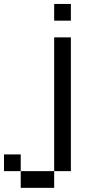

<svg xmlns="http://www.w3.org/2000/svg" viewBox="-20 -853 540 957"><path d="M0 0V-83.3H83.3V0ZM83.3 0H250V83.3H83.3ZM250 0V-666.7H333.3V0ZM250 -750V-833.3H333.3V-750Z"/></svg>

Font: GalmuriMono11 Regular
Style: Regular
Weight: 400
Designer: Lee Minseo (quiple)
Version: Version 2.399;hotconv 1.1.1;makeotfexe 2.6.0 DEVELOPMENT